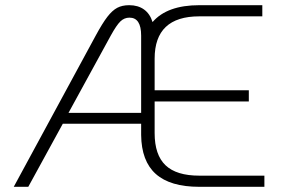

<svg xmlns="http://www.w3.org/2000/svg" viewBox="-20 -720 1086 740"><path d="M999 -43V0H748Q636 0 580.5 -49.5Q525 -99 524 -200V-243H222L89 0H33L349 -583Q375 -631 394 -655.5Q413 -680 432 -690Q451 -700 478 -700Q512 -700 535 -683.5Q558 -667 568 -635Q624 -700 748 -700H991V-657H748Q576 -657 576 -494V-372H939V-329H576V-207Q576 -123 618 -83Q660 -43 748 -43ZM524 -285V-583Q524 -652 479 -652Q459 -652 444 -637.5Q429 -623 407 -583L244 -285Z"/></svg>

Font: KoHo Light
Style: Regular
Weight: 300
Version: Version 1.000; ttfautohint (v1.6)